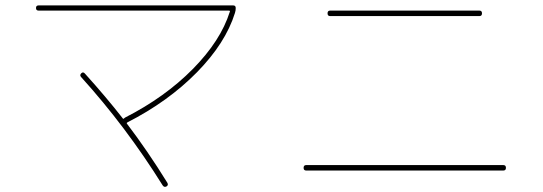

<svg xmlns="http://www.w3.org/2000/svg" viewBox="-20 -700 2040 721"><path d="M125 -660.2Q115.2 -660.2 115.2 -669.9Q115.2 -679.7 125 -679.7H855.5Q865.2 -679.7 865.2 -669.9Q865.2 -660.2 862.3 -651.4Q827.1 -538.1 719.2 -428.2Q611.3 -318.4 458 -240.2Q455.1 -238.3 456.1 -236.3Q534.2 -133.8 608.4 -13.7Q613.3 -4.9 605.5 0Q596.7 4.9 590.8 -3.9Q453.1 -224.6 284.2 -411.1Q278.3 -418 285.2 -424.8Q292 -431.6 298.8 -423.8Q379.9 -334 441.4 -254.9Q442.4 -253.9 443.8 -253.9Q445.3 -253.9 446.3 -255.9Q448.2 -257.8 450.2 -258.8Q599.6 -335 704.1 -440.9Q808.6 -546.9 842.8 -655.3Q845.7 -660.2 838.9 -660.2Z M1219.7 -639.6Q1210 -639.6 1210 -649.9Q1210 -660.2 1219.7 -660.2H1780.3Q1790 -660.2 1790 -649.9Q1790 -639.6 1780.3 -639.6ZM1129.9 -59.6Q1120.1 -59.6 1120.1 -69.8Q1120.1 -80.1 1129.9 -80.1H1870.1Q1879.9 -80.1 1879.9 -69.8Q1879.9 -59.6 1870.1 -59.6Z"/></svg>

Font: Rounded-X Mgen+ 2m thin
Style: Regular
Weight: 100
Designer: [Source Han Sans]
Ryoko NISHIZUKA  (kana & ideographs); Paul D. Hunt (Latin, Greek & Cyrillic); Wenlong ZHANG  (bopomofo
Version: Version 1.059.20150602